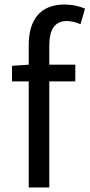

<svg xmlns="http://www.w3.org/2000/svg" viewBox="-20 -829 396 849"><path d="M356 -791C330 -802 298 -809 265 -809C157 -809 107 -740 107 -630V-543L33 -538V-469H107V0H198V-469H313V-543H198V-629C198 -699 223 -736 275 -736C294 -736 316 -731 336 -722Z"/></svg>

Font: Noto Sans CJK JP Regular
Style: Regular
Weight: 400
Designer: Ryoko NISHIZUKA (kana & ideographs); Paul D. Hunt (Latin, Greek & Cyrillic); Wenlong ZHANG (bopomofo); Sandoll Communica
Foundry: Adobe Systems Incorporated
Version: Version 1.001;PS 1.001;hotconv 1.0.78;makeotf.lib2.5.61930